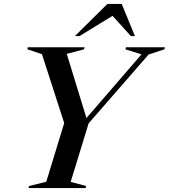

<svg xmlns="http://www.w3.org/2000/svg" viewBox="-20 -955 858 975"><path d="M698.5 -679 617 -704.5 619.5 -715H817.5L815 -704.5L734.5 -678L430 -328.5L339 -31.5L417.5 -10.5L414.5 0H124.5L128 -10.5L215 -32L306 -330L193 -680L119 -704.5L121 -715H409.5L407 -704.5L319 -681.5L419 -355.5ZM360.5 -772 525.5 -935H598L665 -772H644.5L551.5 -874.5L384 -772Z"/></svg>

Font: Newsreader Display Medium
Style: Italic
Weight: 500
Italic angle: -17°
Designer: Hugues Gentile
Foundry: Production Type
Version: Version 1.001